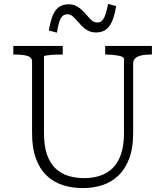

<svg xmlns="http://www.w3.org/2000/svg" viewBox="-20 -945 845 982"><path d="M205 -264Q205 -198 220.5 -154Q236 -110 264 -83.5Q292 -57 329.5 -45.5Q367 -34 411 -34Q454 -34 491 -46Q528 -58 555.5 -84.5Q583 -111 598.5 -155Q614 -199 614 -264V-645Q614 -650 606 -654Q598 -658 585 -660.5Q572 -663 556.5 -664.5Q541 -666 527 -666H518V-710H757V-666H746Q722 -666 702.5 -661.5Q683 -657 672 -647Q661 -637 661 -620V-263Q661 -188 641 -134.5Q621 -81 586 -47.5Q551 -14 504.5 1.5Q458 17 404 17Q348 17 300.5 1.5Q253 -14 218 -47.5Q183 -81 163.5 -134.5Q144 -188 144 -264V-630Q144 -652 120 -659Q96 -666 59 -666H48V-710H301V-666H292Q278 -666 262.5 -665.5Q247 -665 234 -663.5Q221 -662 213 -660.5Q205 -659 205 -656ZM472 -779Q447 -779 429.5 -788.5Q412 -798 398.5 -812Q385 -826 373.5 -839.5Q362 -853 350.5 -862.5Q339 -872 325 -872Q309 -872 299 -862Q289 -852 282.5 -831Q276 -810 271 -778L230 -789Q238 -838 250.5 -867.5Q263 -897 283 -910Q303 -923 331 -923Q355 -923 372 -913.5Q389 -904 402.5 -890.5Q416 -877 427.5 -863Q439 -849 451 -839.5Q463 -830 478 -830Q494 -830 503.5 -841Q513 -852 520 -873Q527 -894 533 -925L574 -914Q566 -864 552.5 -834.5Q539 -805 519.5 -792Q500 -779 472 -779Z"/></svg>

Font: Roboto Serif 20pt ExtraLight
Style: Regular
Weight: 250
Version: Version 1.008